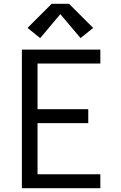

<svg xmlns="http://www.w3.org/2000/svg" viewBox="-20 -998 640 1018"><path d="M96 0V-735H512V-661H179V-419H448V-345H179V-74H512V0ZM407 -796 300 -923 193 -796 126 -850 254 -978H346L474 -850Z"/></svg>

Font: Bmono
Style: Regular
Weight: 400
Monospace: yes
Designer: Belleve Invis
Foundry: Belleve Invis
Version: Version 11.2.2; ttfautohint (v1.8.2)